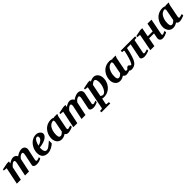

<svg xmlns="http://www.w3.org/2000/svg" viewBox="533 -2393 4504 4504"><g transform="rotate(-45 2785.5 -140.5)"><path d="M823.2 -28.8Q785.2 -9.3 749.8 1.5Q714.4 12.2 675.8 12.2Q652.8 12.2 633.1 7.6Q613.3 2.9 599.1 -6.6Q585 -16.1 578.1 -29.8Q571.3 -43.5 575.2 -62L629.9 -328.1Q649.9 -421.9 610.8 -421.9Q588.9 -421.9 569.6 -412.4Q550.3 -402.8 535.4 -389.6Q520.5 -376.5 509.8 -362.8Q499 -349.1 494.1 -340.8L421.9 0H290L358.9 -329.1Q361.8 -343.8 364.5 -360.1Q367.2 -376.5 366 -390.1Q364.7 -403.8 357.9 -412.8Q351.1 -421.9 335 -421.9Q319.3 -421.9 303.2 -413.3Q287.1 -404.8 272.5 -392.1Q257.8 -379.4 244.9 -365Q231.9 -350.6 222.2 -338.9L150.9 0H18.1L106 -424.8L22 -433.1V-466.8L187 -500H255.9L244.1 -442.9Q280.3 -467.8 318.4 -483.9Q356.4 -500 391.1 -500Q411.6 -500 428 -494.1Q444.3 -488.3 457 -478.8Q469.7 -469.2 478.5 -457Q487.3 -444.8 493.2 -432.1Q512.7 -446.8 534.7 -459.2Q556.6 -471.7 579.1 -480.7Q601.6 -489.7 623.5 -494.9Q645.5 -500 665 -500Q691.4 -500 713.9 -490.7Q736.3 -481.4 751.5 -464.4Q766.6 -447.3 772.5 -423.1Q778.3 -398.9 772 -369.1L714.8 -100.1Q710.4 -78.6 715.8 -64.2Q721.2 -49.8 740.2 -49.8Q745.1 -49.8 754.9 -51.8Q764.6 -53.7 776.4 -57.1Q788.1 -60.5 800.3 -65.2Q812.5 -69.8 823.2 -75.2Z M1159.2 -396Q1159.2 -404.8 1158 -413.3Q1156.7 -421.9 1153.1 -428.7Q1149.4 -435.5 1142.3 -439.7Q1135.3 -443.8 1124 -443.8Q1100.6 -443.8 1082.3 -427.2Q1064 -410.6 1049.8 -385Q1035.6 -359.4 1025.4 -328.9Q1015.1 -298.3 1008.3 -271Q1034.2 -276.9 1061 -288.6Q1087.9 -300.3 1109.6 -316.7Q1131.3 -333 1145.3 -353Q1159.2 -373 1159.2 -396ZM1289.1 -395Q1289.1 -368.7 1277.1 -346.2Q1265.1 -323.7 1244.1 -305.2Q1223.1 -286.6 1195.1 -271.7Q1167 -256.8 1135 -246.1Q1103 -235.4 1068.6 -228.5Q1034.2 -221.7 1001 -219.2Q1000 -210 999 -198.2Q998 -186.5 998 -178.2Q998 -152.3 1002 -130.4Q1005.9 -108.4 1014.6 -92.3Q1023.4 -76.2 1037.8 -67.1Q1052.2 -58.1 1073.2 -58.1Q1089.4 -58.1 1106 -64.5Q1122.6 -70.8 1144.5 -85.7Q1166.5 -100.6 1195.8 -125Q1225.1 -149.4 1266.1 -185.1V-89.8Q1251.5 -75.7 1228 -57.9Q1204.6 -40 1174.8 -24.4Q1145 -8.8 1110.8 1.7Q1076.7 12.2 1040 12.2Q1007.3 12.2 975.1 3.9Q942.9 -4.4 917.2 -25.4Q891.6 -46.4 875.5 -82.3Q859.4 -118.2 859.4 -173.8Q859.4 -211.9 868.9 -251Q878.4 -290 896 -326.2Q913.6 -362.3 939 -394Q964.4 -425.8 996.3 -449.2Q1028.3 -472.7 1066.4 -486.3Q1104.5 -500 1147 -500Q1183.6 -500 1210.4 -487.8Q1237.3 -475.6 1254.9 -458.7Q1272.5 -441.9 1280.8 -424.1Q1289.1 -406.2 1289.1 -395Z M1681.2 -394Q1681.6 -396 1680.9 -403.8Q1680.2 -411.6 1678 -420.2Q1675.8 -428.7 1672.6 -435.3Q1669.4 -441.9 1665 -441.9Q1632.8 -441.9 1606.7 -430.2Q1580.6 -418.5 1559.8 -398.4Q1539.1 -378.4 1523.9 -352.1Q1508.8 -325.7 1498.8 -296.1Q1488.8 -266.6 1483.9 -235.8Q1479 -205.1 1479 -176.8Q1479 -156.7 1479.7 -136.7Q1480.5 -116.7 1485.6 -100.1Q1490.7 -83.5 1502.7 -73.2Q1514.6 -63 1537.1 -63Q1553.2 -63 1567.6 -70.3Q1582 -77.6 1594 -87.2Q1606 -96.7 1615 -106.4Q1624 -116.2 1629.4 -121.1Q1632.8 -141.1 1635 -152.1Q1637.2 -163.1 1638.9 -173.1Q1640.6 -183.1 1643.1 -195.8Q1645.5 -208.5 1650.1 -232.2Q1654.8 -255.9 1662.1 -294.2Q1669.4 -332.5 1681.2 -394ZM1871.1 -29.8Q1854 -22.9 1835.2 -15.6Q1816.4 -8.3 1796.9 -2.2Q1777.3 3.9 1757.8 8.1Q1738.3 12.2 1719.2 12.2Q1687.5 12.2 1666.3 0.5Q1645 -11.2 1635.3 -33.2Q1622.1 -24.4 1606.9 -16.1Q1591.8 -7.8 1575.2 -1.7Q1558.6 4.4 1541 8.3Q1523.4 12.2 1505.4 12.2Q1474.6 12.2 1450.2 3.9Q1425.8 -4.4 1407.2 -18.6Q1388.7 -32.7 1375.7 -51.3Q1362.8 -69.8 1354.5 -90.1Q1346.2 -110.4 1342.3 -131.3Q1338.4 -152.3 1338.4 -170.9Q1338.4 -208 1346.4 -246.8Q1354.5 -285.6 1371.3 -322.3Q1388.2 -358.9 1413.6 -391.4Q1439 -423.8 1473.6 -448Q1508.3 -472.2 1552.5 -486.1Q1596.7 -500 1650.4 -500Q1672.4 -500 1694.1 -494.1Q1715.8 -488.3 1732.9 -479L1740.2 -487.8H1847.2Q1844.7 -480.5 1840.8 -471.2Q1836.9 -461.9 1833 -453.1Q1829.1 -444.3 1825.9 -437.3Q1822.8 -430.2 1822.3 -426.8L1757.3 -97.2Q1757.3 -85.9 1758.1 -78.1Q1758.8 -70.3 1761.7 -65.7Q1764.6 -61 1770 -59.1Q1775.4 -57.1 1784.2 -57.1Q1786.1 -57.1 1798.6 -60.1Q1811 -63 1825.9 -66.9Q1840.8 -70.8 1854 -74Q1867.2 -77.1 1871.1 -78.1Z M2697.3 -28.8Q2659.2 -9.3 2623.8 1.5Q2588.4 12.2 2549.8 12.2Q2526.9 12.2 2507.1 7.6Q2487.3 2.9 2473.1 -6.6Q2459 -16.1 2452.1 -29.8Q2445.3 -43.5 2449.2 -62L2503.9 -328.1Q2523.9 -421.9 2484.9 -421.9Q2462.9 -421.9 2443.6 -412.4Q2424.3 -402.8 2409.4 -389.6Q2394.5 -376.5 2383.8 -362.8Q2373 -349.1 2368.2 -340.8L2295.9 0H2164.1L2232.9 -329.1Q2235.8 -343.8 2238.5 -360.1Q2241.2 -376.5 2240 -390.1Q2238.8 -403.8 2231.9 -412.8Q2225.1 -421.9 2209 -421.9Q2193.4 -421.9 2177.2 -413.3Q2161.1 -404.8 2146.5 -392.1Q2131.8 -379.4 2118.9 -365Q2106 -350.6 2096.2 -338.9L2024.9 0H1892.1L1980 -424.8L1896 -433.1V-466.8L2061 -500H2129.9L2118.2 -442.9Q2154.3 -467.8 2192.4 -483.9Q2230.5 -500 2265.1 -500Q2285.6 -500 2302 -494.1Q2318.4 -488.3 2331.1 -478.8Q2343.8 -469.2 2352.5 -457Q2361.3 -444.8 2367.2 -432.1Q2386.7 -446.8 2408.7 -459.2Q2430.7 -471.7 2453.1 -480.7Q2475.6 -489.7 2497.6 -494.9Q2519.5 -500 2539.1 -500Q2565.4 -500 2587.9 -490.7Q2610.4 -481.4 2625.5 -464.4Q2640.6 -447.3 2646.5 -423.1Q2652.3 -398.9 2646 -369.1L2588.9 -100.1Q2584.5 -78.6 2589.8 -64.2Q2595.2 -49.8 2614.3 -49.8Q2619.1 -49.8 2628.9 -51.8Q2638.7 -53.7 2650.4 -57.1Q2662.1 -60.5 2674.3 -65.2Q2686.5 -69.8 2697.3 -75.2Z M3069.3 -307.1Q3069.3 -328.1 3067.4 -349.9Q3065.4 -371.6 3059.1 -389.4Q3052.7 -407.2 3040.8 -418.7Q3028.8 -430.2 3009.3 -430.2Q2998.5 -430.2 2986.1 -424.3Q2973.6 -418.5 2961.2 -409.9Q2948.7 -401.4 2937.7 -392.1Q2926.8 -382.8 2919.4 -376L2858.4 -67.9Q2864.3 -64 2872.1 -59.3Q2879.9 -54.7 2888.2 -50.8Q2896.5 -46.9 2904.5 -43.9Q2912.6 -41 2919.4 -41Q2940.4 -41 2959.7 -52.5Q2979 -64 2995.6 -84Q3012.2 -104 3025.9 -130.1Q3039.6 -156.2 3049.1 -186Q3058.6 -215.8 3064 -246.8Q3069.3 -277.8 3069.3 -307.1ZM3209 -311Q3209 -271 3199.2 -231.4Q3189.5 -191.9 3171.1 -156Q3152.8 -120.1 3126 -89.4Q3099.1 -58.6 3064.9 -36.1Q3030.8 -13.7 2989.3 -0.7Q2947.8 12.2 2900.4 12.2Q2881.8 12.2 2867.9 9.5Q2854 6.8 2844.2 3.9L2814 151.9Q2812.5 158.7 2816.7 163.3Q2820.8 168 2829.1 168Q2835.9 168.5 2846.2 169.4Q2855 170.4 2867.9 171.4Q2880.9 172.4 2898.4 173.8V219.2H2604V173.8Q2611.8 172.9 2622.3 172.4Q2632.8 171.9 2642.1 170.9Q2652.8 169.9 2664.1 168.9Q2671.9 168 2675.8 163.3Q2679.7 158.7 2681.2 151.9L2794.4 -423.8L2711.4 -433.1V-466.8L2876 -500H2943.4L2936 -462.9Q2943.8 -467.3 2956.3 -473.6Q2968.8 -480 2984.4 -485.8Q3000 -491.7 3018.1 -495.8Q3036.1 -500 3056.2 -500Q3095.7 -500 3124.5 -483.2Q3153.3 -466.3 3172.1 -439.5Q3190.9 -412.6 3200 -378.9Q3209 -345.2 3209 -311Z M3616.2 -394Q3616.7 -396 3616 -403.8Q3615.2 -411.6 3613 -420.2Q3610.8 -428.7 3607.7 -435.3Q3604.5 -441.9 3600.1 -441.9Q3567.9 -441.9 3541.7 -430.2Q3515.6 -418.5 3494.9 -398.4Q3474.1 -378.4 3459 -352.1Q3443.8 -325.7 3433.8 -296.1Q3423.8 -266.6 3418.9 -235.8Q3414.1 -205.1 3414.1 -176.8Q3414.1 -156.7 3414.8 -136.7Q3415.5 -116.7 3420.7 -100.1Q3425.8 -83.5 3437.7 -73.2Q3449.7 -63 3472.2 -63Q3488.3 -63 3502.7 -70.3Q3517.1 -77.6 3529.1 -87.2Q3541 -96.7 3550 -106.4Q3559.1 -116.2 3564.5 -121.1Q3567.9 -141.1 3570.1 -152.1Q3572.3 -163.1 3574 -173.1Q3575.7 -183.1 3578.1 -195.8Q3580.6 -208.5 3585.2 -232.2Q3589.8 -255.9 3597.2 -294.2Q3604.5 -332.5 3616.2 -394ZM3806.2 -29.8Q3789.1 -22.9 3770.3 -15.6Q3751.5 -8.3 3731.9 -2.2Q3712.4 3.9 3692.9 8.1Q3673.3 12.2 3654.3 12.2Q3622.6 12.2 3601.3 0.5Q3580.1 -11.2 3570.3 -33.2Q3557.1 -24.4 3542 -16.1Q3526.9 -7.8 3510.3 -1.7Q3493.7 4.4 3476.1 8.3Q3458.5 12.2 3440.4 12.2Q3409.7 12.2 3385.3 3.9Q3360.8 -4.4 3342.3 -18.6Q3323.7 -32.7 3310.8 -51.3Q3297.9 -69.8 3289.6 -90.1Q3281.2 -110.4 3277.3 -131.3Q3273.4 -152.3 3273.4 -170.9Q3273.4 -208 3281.5 -246.8Q3289.6 -285.6 3306.4 -322.3Q3323.2 -358.9 3348.6 -391.4Q3374 -423.8 3408.7 -448Q3443.4 -472.2 3487.5 -486.1Q3531.7 -500 3585.4 -500Q3607.4 -500 3629.2 -494.1Q3650.9 -488.3 3668 -479L3675.3 -487.8H3782.2Q3779.8 -480.5 3775.9 -471.2Q3772 -461.9 3768.1 -453.1Q3764.2 -444.3 3761 -437.3Q3757.8 -430.2 3757.3 -426.8L3692.4 -97.2Q3692.4 -85.9 3693.1 -78.1Q3693.8 -70.3 3696.8 -65.7Q3699.7 -61 3705.1 -59.1Q3710.4 -57.1 3719.2 -57.1Q3721.2 -57.1 3733.6 -60.1Q3746.1 -63 3761 -66.9Q3775.9 -70.8 3789.1 -74Q3802.2 -77.1 3806.2 -78.1Z M4363.3 -432.1Q4357.9 -431.2 4354.2 -427.7Q4350.6 -424.3 4349.1 -416L4282.2 -84Q4278.3 -66.9 4285.2 -57.4Q4292 -47.9 4309.1 -47.9Q4322.8 -47.9 4348.4 -55.7Q4374 -63.5 4404.3 -73.2V-25.9Q4376 -15.1 4348.1 -6.8Q4324.2 0.5 4296.6 6.3Q4269 12.2 4246.1 12.2Q4222.7 12.2 4202.6 7.3Q4182.6 2.4 4168.5 -6.8Q4154.3 -16.1 4147.5 -29.3Q4140.6 -42.5 4144 -59.1L4217.3 -423.8H4095.2Q4067.4 -286.1 4037.4 -194.8Q4007.3 -103.5 3977.1 -64.9Q3958 -40.5 3938 -25.4Q3918 -10.3 3897.5 -2Q3877 6.3 3856 9.3Q3835 12.2 3814 12.2Q3802.7 12.2 3791.3 9.8Q3779.8 7.3 3770.8 1Q3761.7 -5.4 3755.9 -15.9Q3750 -26.4 3750 -42Q3750 -53.7 3754.6 -66.2Q3759.3 -78.6 3768.6 -89.1Q3777.8 -99.6 3792.2 -106.2Q3806.6 -112.8 3826.2 -112.8L3878.9 -68.8Q3883.3 -68.8 3888.4 -73.7Q3893.6 -78.6 3897.9 -84.5Q3902.3 -90.3 3905.8 -95.9Q3909.2 -101.6 3910.2 -103Q3921.9 -120.1 3934.6 -152.8Q3947.3 -185.5 3960 -227.3Q3972.7 -269 3984.4 -316.7Q3996.1 -364.3 4005.9 -412.1Q4008.3 -422.4 4004.6 -426.8Q4001 -431.2 3991.2 -432.1Q3984.4 -432.1 3976.6 -432.6Q3969.7 -433.1 3961.9 -433.6Q3954.1 -434.1 3946.3 -435.1V-481.9H4422.9V-435.1Z M5003.4 -32.2Q4983.4 -23.9 4965.1 -15.9Q4946.8 -7.8 4928.5 -1.5Q4910.2 4.9 4891.1 8.5Q4872.1 12.2 4850.1 12.2Q4823.2 12.2 4804.7 3.2Q4786.1 -5.9 4775.4 -20.3Q4764.6 -34.7 4761.2 -52.7Q4757.8 -70.8 4761.2 -88.9L4786.1 -216.8H4622.1L4581.1 0H4447.3L4529.3 -423.8L4449.2 -432.1V-466.8L4608.4 -500H4677.2L4634.3 -272.9H4797.4L4839.4 -487.8H4972.2L4896 -97.2Q4894 -88.4 4893.6 -80.1Q4893.1 -71.8 4894.8 -65.4Q4896.5 -59.1 4901.4 -55.4Q4906.2 -51.8 4915 -51.8Q4919.4 -51.8 4932.1 -56.6Q4944.8 -61.5 4959.2 -67.4Q4973.6 -73.2 4986.3 -78.6Q4999 -84 5003.4 -85Z M5378.4 -394Q5378.9 -396 5378.2 -403.8Q5377.4 -411.6 5375.2 -420.2Q5373 -428.7 5369.9 -435.3Q5366.7 -441.9 5362.3 -441.9Q5330.1 -441.9 5304 -430.2Q5277.8 -418.5 5257.1 -398.4Q5236.3 -378.4 5221.2 -352.1Q5206.1 -325.7 5196 -296.1Q5186 -266.6 5181.2 -235.8Q5176.3 -205.1 5176.3 -176.8Q5176.3 -156.7 5177 -136.7Q5177.7 -116.7 5182.9 -100.1Q5188 -83.5 5200 -73.2Q5211.9 -63 5234.4 -63Q5250.5 -63 5264.9 -70.3Q5279.3 -77.6 5291.3 -87.2Q5303.2 -96.7 5312.3 -106.4Q5321.3 -116.2 5326.7 -121.1Q5330.1 -141.1 5332.3 -152.1Q5334.5 -163.1 5336.2 -173.1Q5337.9 -183.1 5340.3 -195.8Q5342.8 -208.5 5347.4 -232.2Q5352.1 -255.9 5359.4 -294.2Q5366.7 -332.5 5378.4 -394ZM5568.4 -29.8Q5551.3 -22.9 5532.5 -15.6Q5513.7 -8.3 5494.1 -2.2Q5474.6 3.9 5455.1 8.1Q5435.5 12.2 5416.5 12.2Q5384.8 12.2 5363.5 0.5Q5342.3 -11.2 5332.5 -33.2Q5319.3 -24.4 5304.2 -16.1Q5289.1 -7.8 5272.5 -1.7Q5255.9 4.4 5238.3 8.3Q5220.7 12.2 5202.6 12.2Q5171.9 12.2 5147.5 3.9Q5123 -4.4 5104.5 -18.6Q5085.9 -32.7 5073 -51.3Q5060.1 -69.8 5051.8 -90.1Q5043.5 -110.4 5039.6 -131.3Q5035.6 -152.3 5035.6 -170.9Q5035.6 -208 5043.7 -246.8Q5051.8 -285.6 5068.6 -322.3Q5085.4 -358.9 5110.8 -391.4Q5136.2 -423.8 5170.9 -448Q5205.6 -472.2 5249.8 -486.1Q5293.9 -500 5347.7 -500Q5369.6 -500 5391.4 -494.1Q5413.1 -488.3 5430.2 -479L5437.5 -487.8H5544.4Q5542 -480.5 5538.1 -471.2Q5534.2 -461.9 5530.3 -453.1Q5526.4 -444.3 5523.2 -437.3Q5520 -430.2 5519.5 -426.8L5454.6 -97.2Q5454.6 -85.9 5455.3 -78.1Q5456.1 -70.3 5459 -65.7Q5461.9 -61 5467.3 -59.1Q5472.7 -57.1 5481.4 -57.1Q5483.4 -57.1 5495.8 -60.1Q5508.3 -63 5523.2 -66.9Q5538.1 -70.8 5551.3 -74Q5564.5 -77.1 5568.4 -78.1Z"/></g></svg>

Font: Charis SIL CyrE
Style: Bold Italic
Weight: 700
Italic angle: -11°
Foundry: SIL International
Version: Version 5.000